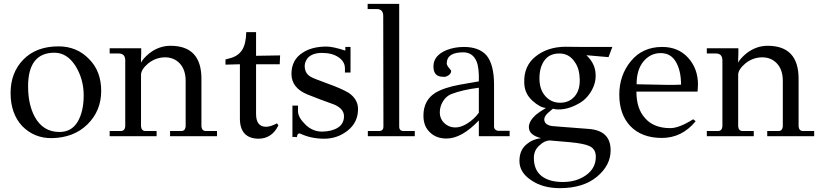

<svg xmlns="http://www.w3.org/2000/svg" viewBox="-20 -708 4275 998"><path d="M442 -402Q506 -339 506 -235.5Q506 -132 435 -62Q364 8 249 10Q158 11 95 -53Q35 -118 35 -224.5Q35 -331 102 -399Q169 -467 284 -467Q379 -467 442 -402ZM289 -22Q352 -22 383.5 -75Q415 -128 415 -212.5Q415 -297 372 -366Q328 -434 263 -434Q126 -434 126 -259Q126 -166 160 -102Q203 -22 289 -22Z M1108 -27V0H864V-27H923Q942 -27 945 -50V-287Q945 -345 915 -377.5Q885 -410 838 -410Q791 -410 751 -379Q713 -347 713 -319V-50Q716 -27 736 -27H794V0H550V-27H608Q628 -27 631 -50V-396Q630 -430 597 -430H550V-457H714V-430Q713 -418 713 -402V-382Q721 -401 755 -430Q806 -470 866 -470Q1027 -470 1027 -299V-50Q1030 -27 1050 -27Z M1260 -541H1311V-418L1436 -420L1434 -374H1311V-116Q1311 -49 1363 -49Q1386 -49 1420 -67L1427 -56Q1393 13 1323 13Q1227 11 1227 -92V-374L1152 -372V-399Q1159 -401 1171 -404Q1217 -415 1238 -447.5Q1259 -480 1260 -541Z M1841 -141Q1841 -72 1787.5 -29.5Q1734 13 1665.5 13Q1597 13 1542 -13Q1526 -19 1523 5Q1506 2 1500 5V-159H1529V-130Q1529 -98 1567.5 -60.5Q1606 -23 1656 -24Q1706 -25 1737 -45Q1768 -65 1768 -104Q1768 -143 1716 -165Q1645 -190 1578 -217Q1495 -251 1495 -324Q1495 -397 1553 -434Q1601 -466 1678 -466Q1710 -466 1775 -445V-464H1802V-331H1773V-352Q1773 -388 1739.5 -410.5Q1706 -433 1654.5 -433Q1603 -433 1579 -406Q1560 -382 1564.5 -353Q1569 -324 1593 -310Q1604 -302 1680.5 -274.5Q1757 -247 1793 -225Q1841 -192 1841 -141Z M2136 -27V0H1892V-27H1950Q1973 -27 1973 -50L1972 -627Q1971 -661 1938 -661H1891V-688H2055V-50Q2055 -27 2078 -27Z M2629 -28V0H2469V-82Q2380 12 2301 12Q2248 12 2216 -19Q2181 -50 2181 -107Q2181 -186 2242 -225Q2288 -253 2371 -268L2469 -285Q2471 -356 2457 -389Q2437 -436 2388 -436Q2303 -436 2302 -379Q2302 -369 2313.5 -355.5Q2325 -342 2325 -341Q2326 -326 2310.5 -316Q2295 -306 2282 -309Q2232 -309 2233 -364.5Q2234 -420 2302 -448Q2344 -464 2391 -464Q2470 -464 2509 -420Q2548 -372 2548 -268V-50Q2548 -40 2555 -34Q2562 -28 2571 -28ZM2469 -122V-252Q2382 -241 2326 -219Q2300 -209 2283 -182Q2266 -155 2266 -123Q2266 -91 2288.5 -69Q2311 -47 2342.5 -45.5Q2374 -44 2409.5 -66.5Q2445 -89 2469 -122Z M3002 -464H3163L3143 -411L3028 -421Q3075 -377 3076 -320Q3078 -275 3052 -232Q3026 -189 2985 -168Q2933 -139 2882 -139Q2866 -139 2854 -143L2826 -119Q2809 -102 2809 -88Q2809 -65 2835 -56Q2847 -52 2883 -50L3039 -38Q3154 -30 3154 73Q3154 152 3082.5 211Q3011 270 2890 270Q2800 270 2740 228Q2680 188 2680 128.5Q2680 69 2721 39Q2748 16 2792 10Q2729 -6 2729 -47Q2729 -78 2765 -111Q2779 -123 2818 -147Q2788 -148 2747 -185Q2706 -222 2705 -278Q2702 -365 2764 -414.5Q2826 -464 2918 -465Q2971 -465 3002 -464ZM2968 -385Q2939 -430 2887.5 -430Q2836 -430 2810 -394Q2784 -358 2784 -300.5Q2784 -243 2814.5 -208.5Q2845 -174 2891.5 -174Q2938 -174 2966.5 -206.5Q2995 -239 2993.5 -295.5Q2992 -352 2968 -385ZM2941 31 2837 22Q2810 23 2785 47Q2755 72 2755 113Q2755 175 2794.5 206.5Q2834 238 2905.5 238Q2977 238 3027 202Q3077 166 3077 107Q3077 66 3043 51Q3016 38 2941 31Z M3606 -232H3288Q3288 -144 3332 -95Q3377 -42 3464 -42Q3510 -42 3583 -88L3596 -78Q3525 9 3420 9Q3315 9 3255 -54Q3199 -115 3199 -216Q3199 -317 3259.5 -390.5Q3320 -464 3422 -464Q3506 -464 3557 -407.5Q3608 -351 3608 -269Q3608 -258 3606 -232ZM3520 -268Q3520 -340 3493.5 -386Q3467 -432 3414 -432Q3361 -432 3325 -389Q3289 -346 3289 -270Q3476 -265 3520 -268Z M4212 -27V0H3968V-27H4027Q4046 -27 4049 -50V-287Q4049 -345 4019 -377.5Q3989 -410 3942 -410Q3895 -410 3855 -379Q3817 -347 3817 -319V-50Q3820 -27 3840 -27H3898V0H3654V-27H3712Q3732 -27 3735 -50V-396Q3734 -430 3701 -430H3654V-457H3818V-430Q3817 -418 3817 -402V-382Q3825 -401 3859 -430Q3910 -470 3970 -470Q4131 -470 4131 -299V-50Q4134 -27 4154 -27Z"/></svg>

Font: GFS Didot
Style: Regular
Weight: 400
Designer: Takis Katsoulidis and George D. Matthiopoulos
Foundry: Takis Katsoulidis and George D. Matthiopoulos
Version: Version 1.0